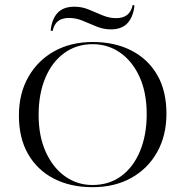

<svg xmlns="http://www.w3.org/2000/svg" viewBox="-20 -754 758 785"><path d="M358.1 11.3Q267.7 11.3 200 -23.8Q132.3 -58.9 94.8 -124.2Q57.3 -189.5 57.3 -281.5Q57.3 -371.8 96 -439.5Q134.7 -507.3 202.4 -544.8Q270.2 -582.3 358.9 -582.3Q450 -582.3 517.7 -547.2Q585.5 -512.1 623 -447.2Q660.5 -382.3 660.5 -289.5Q660.5 -199.2 622.2 -131.5Q583.9 -63.7 516.1 -26.2Q448.4 11.3 358.1 11.3ZM358.1 2.4Q425.8 2.4 475.4 -33.9Q525 -70.2 552.4 -135.9Q579.8 -201.6 579.8 -287.1Q579.8 -375 550.8 -439.1Q521.8 -503.2 471.8 -538.3Q421.8 -573.4 358.9 -573.4Q292.7 -573.4 242.7 -537.1Q192.7 -500.8 165.3 -435.5Q137.9 -370.2 137.9 -283.9Q137.9 -196.8 167.3 -132.3Q196.8 -67.7 246.4 -32.7Q296 2.4 358.1 2.4ZM433.1 -633.9Q403.2 -633.9 374.6 -645.6Q346 -657.3 318.5 -669Q291.1 -680.6 262.1 -680.6Q233.9 -680.6 217.3 -667.7Q200.8 -654.8 195.2 -627.4L187.1 -629Q191.9 -675.8 215.3 -701.2Q238.7 -726.6 284.7 -726.6Q315.3 -726.6 343.1 -714.9Q371 -703.2 398.8 -691.5Q426.6 -679.8 454.8 -679.8Q483.1 -679.8 500 -693.1Q516.9 -706.5 522.6 -733.9L529.8 -731.5Q525 -685.5 501.6 -659.7Q478.2 -633.9 433.1 -633.9Z"/></svg>

Font: Playfair 144pt SemiExpanded Light
Style: Regular
Weight: 300
Width: 6
Designer: Claus Eggers Sørensen
Foundry: Claus Eggers Sørensen
Version: Version 2.203